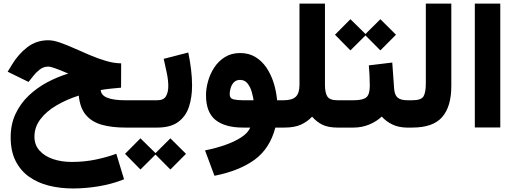

<svg xmlns="http://www.w3.org/2000/svg" viewBox="-20 -707 2857 1064"><path d="M39.1 53.7Q39.1 -18.6 66.2 -76.2Q93.3 -133.8 139.2 -177.2Q185.1 -220.7 241.9 -251Q298.8 -281.2 358.4 -299.3Q315.4 -317.9 287.6 -327.9Q259.8 -337.9 247.1 -337.9Q221.2 -337.9 200.2 -321.5Q179.2 -305.2 166.5 -288.6L138.2 -252.9L22.5 -309.6L46.9 -349.6Q81.5 -406.7 131.3 -445.3Q181.2 -483.9 247.6 -483.9Q275.4 -483.9 312 -471.2Q348.6 -458.5 391.1 -439.5Q433.6 -420.4 478.5 -401.4Q523.4 -382.3 567.4 -369.4Q611.3 -356.4 651.4 -356L650.9 -221.2Q627 -219.2 592.8 -215.6Q558.6 -211.9 538.1 -208Q540.5 -178.2 575.9 -164.8Q611.3 -151.4 673.3 -151.4H712.9V0H674.8Q599.6 0 544.2 -15.6Q488.8 -31.2 456.1 -69.8Q423.3 -108.4 416.5 -177.2Q349.1 -155.8 293.2 -123Q237.3 -90.3 204.1 -46.6Q170.9 -2.9 170.9 50.8Q170.9 96.2 199 127.4Q227.1 158.7 273.9 174.6Q320.8 190.4 377 190.4Q448.2 190.4 511.7 177Q575.2 163.6 624.5 145L667.5 286.6Q599.1 313.5 526.6 325.4Q454.1 337.4 384.8 337.4Q313.5 337.4 251 321.8Q188.5 306.2 140.9 272.2Q93.3 238.3 66.2 184.3Q39.1 130.4 39.1 53.7Z M850.6 0H692.9V-151.4H851.6Q886.2 -151.4 899.4 -173.3Q912.6 -195.3 912.6 -229.5Q912.6 -262.7 904.3 -302.7Q896 -342.8 887.2 -380.9L1023.4 -416Q1033.2 -368.7 1038.8 -322.3Q1044.4 -275.9 1044.4 -233.4Q1044.4 -167 1026.9 -114.3Q1009.3 -61.5 967 -30.8Q924.8 0 850.6 0ZM758.3 59.6 841.8 141.6 924.3 59.6 1010.7 145.5 924.3 232.4 841.8 149.4 758.3 232.4 672.9 145.5Z M1311 -413.1Q1358.9 -413.1 1395.3 -391.1Q1431.6 -369.1 1456.8 -331.8Q1481.9 -294.4 1496.6 -247.6Q1511.2 -200.7 1515.6 -151.4H1547.9V0H1505.9Q1475.6 116.2 1391.1 178Q1306.6 239.7 1168.5 267.1L1116.2 126.5Q1175.3 114.7 1227.8 96.4Q1280.3 78.1 1317.4 53.7Q1354.5 29.3 1366.7 0H1327.1Q1227.5 0 1174.6 -42Q1121.6 -84 1121.6 -179.7Q1121.6 -215.8 1132.8 -256.3Q1144 -296.9 1167.2 -332.5Q1190.4 -368.2 1226.3 -390.6Q1262.2 -413.1 1311 -413.1ZM1327.1 -151.4H1385.3Q1382.3 -171.9 1374.8 -198.5Q1367.2 -225.1 1351.8 -244.6Q1336.4 -264.2 1310.1 -264.2Q1289.1 -264.2 1276.4 -251Q1263.7 -237.8 1258.3 -219.5Q1252.9 -201.2 1252.9 -185.5Q1252.9 -161.1 1274.4 -156.2Q1295.9 -151.4 1327.1 -151.4Z M1639.6 -237.3V-687H1780.8V-237.3Q1780.8 -192.9 1794.2 -172.1Q1807.6 -151.4 1850.1 -151.4H1865.7V0H1851.1Q1799.8 0 1767.6 -15.4Q1735.4 -30.8 1709.5 -60.5Q1683.1 -32.2 1647.2 -16.1Q1611.3 0 1555.7 0H1528.3V-151.4H1551.8Q1598.6 -151.4 1619.1 -170.9Q1639.6 -190.4 1639.6 -237.3Z M1921.9 -600.6 2005.4 -518.6 2087.9 -600.6 2174.3 -514.6 2087.9 -427.7 2005.4 -510.7 1921.9 -427.7 1836.4 -514.6ZM1846.2 -151.4H1939Q1991.2 -151.4 2010.3 -167.7Q2029.3 -184.1 2029.3 -231.4Q2029.3 -260.7 2027.8 -289.3Q2026.4 -317.9 2023.9 -344.7L2153.8 -360.4L2164.1 -215.8Q2166.5 -181.2 2183.3 -166.3Q2200.2 -151.4 2238.3 -151.4H2248.5V0H2237.3Q2189.5 0 2154.1 -17.3Q2118.7 -34.7 2095.7 -61Q2065.9 -33.2 2025.4 -16.6Q1984.9 0 1939 0H1846.2Z M2228.5 -151.4H2264.6Q2314.5 -151.4 2327.1 -173.3Q2339.8 -195.3 2339.8 -244.1V-687H2481V-230Q2481 -116.2 2430.2 -58.1Q2379.4 0 2264.2 0H2228.5Z M2752.4 -687V-0.5H2611.3V-687Z"/></svg>

Font: Vazirmatn UI FD Black
Style: Regular
Weight: 900
Designer: Saber Rastikerdar
Foundry: Saber Rastikerdar
Version: Version 33.003